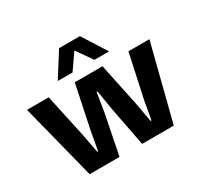

<svg xmlns="http://www.w3.org/2000/svg" viewBox="-149 -909 1155 1103"><g transform="rotate(-30 429.0 -357.5)"><path d="M523.9 -500 584 -212.9 606 -89.8H611.8L633.8 -212.9L695.8 -500H835L708 0H498L446.8 -265.1L426.8 -389.2H420.9L400.9 -265.1L348.1 0H149.9L22.9 -500H167L229 -212.9L252 -89.8H257.8L279.8 -212.9L339.8 -500ZM258.8 -555.2 359.9 -714.8H498L599.1 -555.2H502L429.2 -659.2L356.9 -555.2Z"/></g></svg>

Font: TASA Orbiter Text
Style: Bold
Weight: 700
Designer: Weizhong Zhang
Version: Version 1.000;Glyphs 3.1.2 (3151)